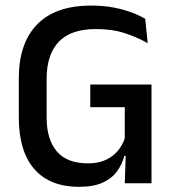

<svg xmlns="http://www.w3.org/2000/svg" viewBox="-20 -672 638 704"><path d="M270 13Q197 13 147.8 -16.8Q98.5 -46.5 73.8 -103.2Q49 -160 49 -240.5V-385Q49 -513.5 116.2 -582.5Q183.5 -651.5 314 -651.5Q359 -651.5 396 -644.5Q433 -637.5 462.2 -626.5Q491.5 -615.5 512.5 -603L521.5 -513.5Q486.5 -534 439.5 -549.8Q392.5 -565.5 332 -565.5Q240 -565.5 195.5 -518.8Q151 -472 151 -383V-241Q151 -160.5 188.5 -116.8Q226 -73 302.5 -73Q340 -73 367.2 -85.5Q394.5 -98 412 -119Q429.5 -140 437.5 -165V-314L452.5 -279H311V-362H535.5V-100L436 -100.5Q428 -70 409.2 -44Q390.5 -18 356.8 -2.5Q323 13 270 13ZM442 -132H535.5V0H437.5Z"/></svg>

Font: Anek Gujarati Medium Medium
Style: Regular
Weight: 500
Version: Version 1.003